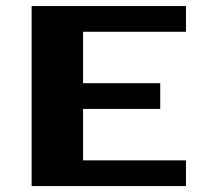

<svg xmlns="http://www.w3.org/2000/svg" viewBox="-20 -628 734 648"><path d="M86.8 0V-607.6H607.6V-520.8H260.4V-347.2H520.8V-260.4H260.4V-86.8H607.6V0Z"/></svg>

Font: 8-bit Operator+ 8
Style: Bold
Weight: 700
Designer: GrandChaos9000
Version: Version 1.3.0 - August 1, 2014